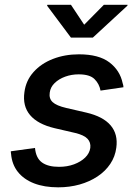

<svg xmlns="http://www.w3.org/2000/svg" viewBox="-20 -783 578 814"><path d="M226.6 11.2Q168 11.2 124.5 -5.6Q81.1 -22.5 55.9 -54Q30.8 -85.4 26.9 -130.4Q26.4 -133.3 26.1 -136Q25.9 -138.7 25.9 -141.6L128.4 -155.8Q132.3 -112.8 158 -94.2Q183.6 -75.7 230 -75.7Q265.1 -75.7 293.9 -86.4Q322.8 -97.2 341.1 -115Q359.4 -132.8 362.8 -155.8Q365.7 -179.2 350.8 -194.8Q335.9 -210.4 299.3 -219.2L210.9 -239.7Q139.6 -256.8 107.4 -295.2Q75.2 -333.5 83.5 -392.1Q89.8 -441.4 122.1 -477.5Q154.3 -513.7 204.6 -533.2Q254.9 -552.7 314.5 -552.7Q398.9 -552.7 443.8 -518.6Q488.8 -484.4 500 -430.2Q501.5 -426.3 502.4 -421.9Q503.4 -417.5 503.4 -413.1L406.2 -398.9Q400.9 -427.7 380.6 -447.8Q360.4 -467.8 313.5 -467.8Q283.2 -467.8 256.3 -458Q229.5 -448.2 211.7 -430.9Q193.8 -413.6 190.9 -390.6Q187 -365.2 203.1 -350.1Q219.2 -335 261.2 -325.2L345.7 -305.7Q417 -289.1 449 -251.5Q481 -213.9 473.1 -156.7Q468.3 -119.1 447.5 -88.1Q426.8 -57.1 393.3 -34.9Q359.9 -12.7 317.4 -0.7Q274.9 11.2 226.6 11.2ZM280.8 -762.7 336.9 -678.2 420.4 -762.7H521L520 -758.8L373.5 -623.5H280.8L179.7 -758.8L180.7 -762.7Z"/></svg>

Font: Inter Medium
Style: Italic
Weight: 500
Italic angle: -9.3988°
Designer: Rasmus Andersson
Foundry: rsms
Version: Version 4.001;git-66647c0bb